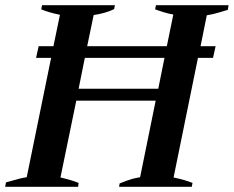

<svg xmlns="http://www.w3.org/2000/svg" viewBox="-35 -720 901 740"><path d="M762 -661 738 -542H796L786 -497H728L634 -36Q677 -27 707 -15L704 0H424L426 -13Q461 -27 474.5 -30.5Q488 -34 505 -37L565 -332H259L198 -36Q241 -26 268 -15L266 0H-15L-12 -17Q45 -34 68 -37L162 -497H104L114 -542H171L196 -663Q155 -671 124 -684L127 -700H408L405 -685Q373 -669 326 -662L301 -542H608L633 -664Q603 -669 563 -684L566 -700H846L843 -682Q837 -680 809.5 -672Q782 -664 762 -661ZM599 -497H292L268 -378H575Z"/></svg>

Font: Trirong SemiBold
Style: Italic
Weight: 600
Italic angle: -12°
Designer: Katatrad Team
Foundry: CadsonDemak
Version: Version 1.001